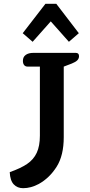

<svg xmlns="http://www.w3.org/2000/svg" viewBox="-20 -972 474 1006"><path d="M99 -798 218 -952H275L393 -798L341 -753L246 -860L151 -753ZM31 -70Q88 -90 122 -113Q156 -136 172.5 -171.5Q189 -207 189 -261V-623H125Q113 -623 106.5 -631Q100 -639 100 -653Q100 -674 115 -684.5Q130 -695 155 -695H377Q394 -695 394 -678Q394 -665 385 -656Q376 -647 356 -639L314 -623V-253Q314 -157 276.5 -98Q239 -39 183 -8Q142 14 101 14Q71 14 52 -6Q33 -26 31 -70Z"/></svg>

Font: MaitreeSemiBold
Style: Regular
Weight: 600
Designer: CadsonDemak Team
Foundry: CadsonDemak
Version: Version 1.000